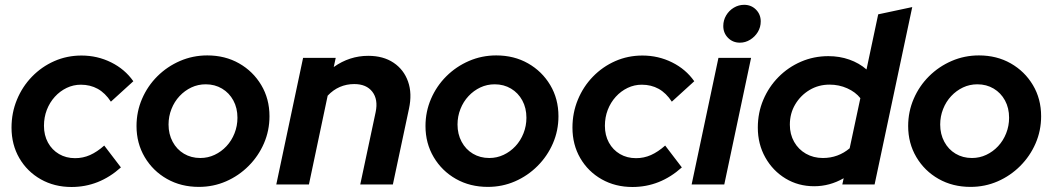

<svg xmlns="http://www.w3.org/2000/svg" viewBox="-20 -759 4334 790"><path d="M274.3 10.4Q203.9 10.4 147.9 -21.2Q91.9 -52.9 59.6 -108.3Q27.4 -163.7 27.4 -234Q27.4 -295.2 49.8 -349.1Q72.1 -403 111.7 -443.7Q151.3 -484.5 203.4 -507.5Q255.6 -530.5 315.4 -530.5Q380.7 -530.5 437.4 -502.3Q494 -474.2 528.6 -424.7L436.3 -340.7Q412.8 -376.5 382.1 -393.5Q351.3 -410.5 312.6 -410.5Q281.9 -410.5 254.3 -397.3Q226.8 -384.1 205.6 -360.8Q184.4 -337.4 172.6 -306.9Q160.9 -276.3 160.9 -241.3Q160.9 -202.5 177.4 -172.3Q193.9 -142.2 222.9 -125.2Q251.9 -108.2 289 -108.2Q321.5 -108.2 350.5 -121.1Q379.6 -134.1 408.9 -160.1L477.5 -70.2Q387.9 10.4 274.3 10.4Z M798.3 10Q724.9 10 667 -22.8Q609.1 -55.6 575.4 -112.6Q541.7 -169.6 541.7 -240.4Q541.7 -299.6 564.5 -352.4Q587.3 -405.2 627.6 -445.3Q668 -485.4 720.8 -508.2Q773.6 -531 832.9 -531Q906.3 -531 963.8 -498.2Q1021.3 -465.5 1055 -408.9Q1088.8 -352.4 1088.8 -280.6Q1088.8 -221.5 1066 -169Q1043.2 -116.5 1002.8 -76.1Q962.5 -35.7 910 -12.8Q857.6 10 798.3 10ZM804.2 -108.9Q835.6 -108.9 863.1 -121.9Q890.6 -134.8 911.8 -157.5Q933.1 -180.3 945 -210.6Q957 -240.9 957 -274.4Q957 -314.7 940.1 -345.7Q923.3 -376.7 893.7 -394.4Q864 -412.1 826.4 -412.1Q794.9 -412.1 767.4 -399.2Q739.9 -386.2 718.7 -363.5Q697.4 -340.7 685.5 -310.4Q673.5 -280.2 673.5 -246.6Q673.5 -207.2 690.4 -175.7Q707.2 -144.2 736.8 -126.6Q766.5 -108.9 804.2 -108.9Z M1116.8 0 1227.1 -521H1361.4L1353.2 -483.2Q1418.1 -529.3 1495.2 -529.3Q1557.1 -529.3 1599.4 -500.9Q1641.7 -472.5 1659 -423.3Q1676.4 -374.2 1662.7 -311.3L1596.5 0H1462.3L1525.7 -298Q1536.4 -349.8 1512 -381.5Q1487.6 -413.1 1437.6 -413.1Q1405.9 -413.1 1378.3 -401.2Q1350.8 -389.3 1328.2 -365.3L1251.1 0Z M1987.3 10Q1913.9 10 1856 -22.8Q1798.1 -55.6 1764.4 -112.6Q1730.7 -169.6 1730.7 -240.4Q1730.7 -299.6 1753.5 -352.4Q1776.3 -405.2 1816.6 -445.3Q1857 -485.4 1909.8 -508.2Q1962.6 -531 2021.9 -531Q2095.3 -531 2152.8 -498.2Q2210.3 -465.5 2244 -408.9Q2277.8 -352.4 2277.8 -280.6Q2277.8 -221.5 2255 -169Q2232.2 -116.5 2191.8 -76.1Q2151.5 -35.7 2099 -12.8Q2046.6 10 1987.3 10ZM1993.2 -108.9Q2024.6 -108.9 2052.1 -121.9Q2079.6 -134.8 2100.8 -157.5Q2122.1 -180.3 2134 -210.6Q2146 -240.9 2146 -274.4Q2146 -314.7 2129.1 -345.7Q2112.3 -376.7 2082.7 -394.4Q2053 -412.1 2015.4 -412.1Q1983.9 -412.1 1956.4 -399.2Q1928.9 -386.2 1907.7 -363.5Q1886.4 -340.7 1874.5 -310.4Q1862.5 -280.2 1862.5 -246.6Q1862.5 -207.2 1879.4 -175.7Q1896.2 -144.2 1925.8 -126.6Q1955.5 -108.9 1993.2 -108.9Z M2582.3 10.4Q2511.9 10.4 2455.9 -21.2Q2399.9 -52.9 2367.6 -108.3Q2335.4 -163.7 2335.4 -234Q2335.4 -295.2 2357.8 -349.1Q2380.1 -403 2419.7 -443.7Q2459.3 -484.5 2511.4 -507.5Q2563.6 -530.5 2623.4 -530.5Q2688.7 -530.5 2745.4 -502.3Q2802 -474.2 2836.6 -424.7L2744.3 -340.7Q2720.8 -376.5 2690.1 -393.5Q2659.3 -410.5 2620.6 -410.5Q2589.9 -410.5 2562.3 -397.3Q2534.8 -384.1 2513.6 -360.8Q2492.4 -337.4 2480.6 -306.9Q2468.9 -276.3 2468.9 -241.3Q2468.9 -202.5 2485.4 -172.3Q2501.9 -142.2 2530.9 -125.2Q2559.9 -108.2 2597 -108.2Q2629.5 -108.2 2658.5 -121.1Q2687.6 -134.1 2716.9 -160.1L2785.5 -70.2Q2695.9 10.4 2582.3 10.4Z M2825.8 0 2936.1 -521H3070.4L2960.1 0ZM3024.3 -583.4Q2995.3 -583.4 2975.6 -603.2Q2956 -623 2956 -652Q2956 -675.6 2967.8 -695.6Q2979.6 -715.6 2999.4 -727.4Q3019.2 -739.2 3041.8 -739.2Q3070.8 -739.2 3090.4 -719.6Q3110.1 -699.9 3110.1 -670.9Q3110.1 -647.3 3098.3 -627.6Q3086.5 -608 3066.8 -595.7Q3047.2 -583.4 3024.3 -583.4Z M3329.9 7.3Q3264.7 7.3 3212.2 -24.5Q3159.7 -56.3 3128.9 -111.2Q3098.1 -166.1 3098.1 -234.1Q3098.1 -295.3 3120.7 -348.5Q3143.3 -401.8 3183.1 -442Q3222.9 -482.3 3275.7 -505.2Q3328.6 -528 3388.4 -528Q3434.4 -528 3474.7 -513.8Q3515 -499.6 3545.3 -473.2L3593.4 -700L3733.5 -729.9L3578.6 0H3445.8L3451.4 -25.7Q3394.2 7.3 3329.9 7.3ZM3365.9 -108.9Q3397.6 -108.9 3425.2 -119.1Q3452.9 -129.3 3476 -148.9L3520 -355.1Q3500 -380.4 3466.1 -395.6Q3432.2 -410.8 3393.4 -410.8Q3347.7 -410.8 3310.8 -388.6Q3273.8 -366.3 3251.9 -329.3Q3229.9 -292.3 3229.9 -245.9Q3229.9 -206.6 3247.5 -175.4Q3265 -144.3 3296 -126.6Q3327.1 -108.9 3365.9 -108.9Z M3973.3 10Q3899.9 10 3842 -22.8Q3784.1 -55.6 3750.4 -112.6Q3716.7 -169.6 3716.7 -240.4Q3716.7 -299.6 3739.5 -352.4Q3762.3 -405.2 3802.6 -445.3Q3843 -485.4 3895.8 -508.2Q3948.6 -531 4007.9 -531Q4081.3 -531 4138.8 -498.2Q4196.3 -465.5 4230 -408.9Q4263.8 -352.4 4263.8 -280.6Q4263.8 -221.5 4241 -169Q4218.2 -116.5 4177.8 -76.1Q4137.5 -35.7 4085 -12.8Q4032.6 10 3973.3 10ZM3979.2 -108.9Q4010.6 -108.9 4038.1 -121.9Q4065.6 -134.8 4086.8 -157.5Q4108.1 -180.3 4120 -210.6Q4132 -240.9 4132 -274.4Q4132 -314.7 4115.1 -345.7Q4098.3 -376.7 4068.7 -394.4Q4039 -412.1 4001.4 -412.1Q3969.9 -412.1 3942.4 -399.2Q3914.9 -386.2 3893.7 -363.5Q3872.4 -340.7 3860.5 -310.4Q3848.5 -280.2 3848.5 -246.6Q3848.5 -207.2 3865.4 -175.7Q3882.2 -144.2 3911.8 -126.6Q3941.5 -108.9 3979.2 -108.9Z"/></svg>

Font: Red Hat Display VF
Style: Italic
Weight: 300
Italic angle: -12°
Designer: Pentagram, MCKL
Foundry: Pentagram, MCKL
Version: Version 1.023